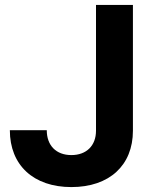

<svg xmlns="http://www.w3.org/2000/svg" viewBox="-20 -750 640 780"><path d="M270 10C424 10 520 -78 520 -219V-730H370V-219C370 -158 331 -120 270 -120C208 -120 170 -159 170 -221H20C20 -79 116 10 270 10Z"/></svg>

Font: JetBrains Mono ExtraBold
Style: Regular
Weight: 800
Monospace: yes
Designer: Philipp Nurullin, Konstantin Bulenkov
Foundry: JetBrains
Version: Version 2.305